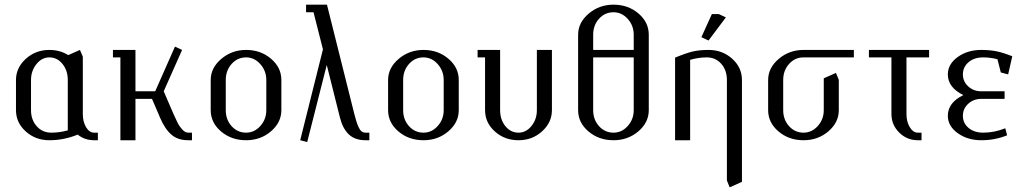

<svg xmlns="http://www.w3.org/2000/svg" viewBox="-20 -596 4380 816"><path d="M47.9 -127.9V-255.9Q47.9 -308.1 89.6 -345.9Q131.3 -383.8 189.9 -383.8Q234.4 -383.8 270 -361.8L319.8 -383.8L332 -355V-111.8Q332 -78.1 345.9 -55.2Q359.9 -32.2 379.9 -32.2H396V0H379.9Q340.3 0 310.1 -23.9Q251.5 0 189.9 0Q130.9 0 89.4 -37.4Q47.9 -74.7 47.9 -127.9ZM111.8 -127.9Q111.8 -86.9 136 -59.6Q160.2 -32.2 198.2 -32.2Q233.9 -32.2 268.1 -42V-255.9Q268.1 -296.4 245.6 -324.2Q223.1 -352.1 189.9 -352.1Q157.7 -352.1 134.8 -323.5Q111.8 -294.9 111.8 -255.9Z M460 -352.1V-383.8H555.7V-208H639.6L723.6 -397.9L753.9 -383.8L675.8 -208L716.8 -112.8Q728.5 -86.4 735.6 -72.5Q742.7 -58.6 754.9 -45.4Q767.1 -32.2 779.8 -32.2H795.9V0H779.8Q735.8 0 708.3 -23.9Q680.7 -47.9 660.6 -95.2L626 -175.8H555.7V0H491.7V-352.1Z M875.5 -127.9V-255.9Q875.5 -307.6 920.4 -345.7Q965.3 -383.8 1025.9 -383.8Q1087.9 -383.8 1131.8 -346.4Q1175.8 -309.1 1175.8 -255.9V-127.9Q1175.8 -75.7 1131.6 -37.8Q1087.4 0 1025.9 0Q963.4 0 919.4 -37.4Q875.5 -74.7 875.5 -127.9ZM939.5 -127.9Q939.5 -87.4 964.4 -59.8Q989.3 -32.2 1025.9 -32.2Q1061 -32.2 1086.4 -60.5Q1111.8 -88.9 1111.8 -127.9V-255.9Q1111.8 -294.9 1086.4 -323.5Q1061 -352.1 1025.9 -352.1Q989.3 -352.1 964.4 -324.2Q939.5 -296.4 939.5 -255.9Z M1255.9 0 1352.5 -386.2 1312.5 -543.9H1280.8V-576.2H1369.6L1485.8 -111.8Q1491.2 -91.3 1494.6 -80.3Q1498 -69.3 1503.7 -56.4Q1509.3 -43.5 1516.6 -37.8Q1523.9 -32.2 1533.7 -32.2H1549.8V0H1533.7Q1488.8 0 1462.6 -24.7Q1436.5 -49.3 1424.8 -96.2L1368.7 -319.8L1285.6 7.8Z M1629.4 -127.9V-255.9Q1629.4 -307.6 1674.3 -345.7Q1719.2 -383.8 1779.8 -383.8Q1841.8 -383.8 1885.7 -346.4Q1929.7 -309.1 1929.7 -255.9V-127.9Q1929.7 -75.7 1885.5 -37.8Q1841.3 0 1779.8 0Q1717.3 0 1673.3 -37.4Q1629.4 -74.7 1629.4 -127.9ZM1693.4 -127.9Q1693.4 -87.4 1718.3 -59.8Q1743.2 -32.2 1779.8 -32.2Q1814.9 -32.2 1840.3 -60.5Q1865.7 -88.9 1865.7 -127.9V-255.9Q1865.7 -294.9 1840.3 -323.5Q1814.9 -352.1 1779.8 -352.1Q1743.2 -352.1 1718.3 -324.2Q1693.4 -296.4 1693.4 -255.9Z M2009.8 -352.1V-383.8H2105.5V-127.9Q2105.5 -87.4 2127.9 -59.8Q2150.4 -32.2 2183.6 -32.2Q2215.8 -32.2 2238.8 -60.5Q2261.7 -88.9 2261.7 -127.9V-383.8H2325.7V-127.9Q2325.7 -75.7 2283.9 -37.8Q2242.2 0 2183.6 0Q2124.5 0 2083 -37.4Q2041.5 -74.7 2041.5 -127.9V-352.1Z M2437 -127.9V-448.2Q2437 -500 2481.9 -538.1Q2526.9 -576.2 2587.4 -576.2Q2649.4 -576.2 2693.4 -538.8Q2737.3 -501.5 2737.3 -448.2V-127.9Q2737.3 -75.7 2693.1 -37.8Q2648.9 0 2587.4 0Q2524.9 0 2481 -37.4Q2437 -74.7 2437 -127.9ZM2501 -127.9Q2501 -87.4 2525.9 -59.8Q2550.8 -32.2 2587.4 -32.2Q2622.6 -32.2 2647.9 -60.5Q2673.3 -88.9 2673.3 -127.9V-352.1H2501ZM2501 -383.8H2673.3V-448.2Q2673.3 -487.3 2647.9 -515.6Q2622.6 -543.9 2587.4 -543.9Q2550.8 -543.9 2525.9 -516.4Q2501 -488.8 2501 -448.2Z M2849.1 0V-351.1Q2893.6 -369.6 2922.6 -376.7Q2951.7 -383.8 2991.2 -383.8Q3050.3 -383.8 3091.8 -346.4Q3133.3 -309.1 3133.3 -255.9V176.8L3081.1 200.2L3069.3 170.9V-255.9Q3069.3 -297.4 3045.4 -324.7Q3021.5 -352.1 2983.4 -352.1Q2949.2 -352.1 2913.1 -341.8V0ZM2960.9 -438 3005.4 -536.1H3035.2L3064.9 -522L2991.2 -423.8Z M3244.6 -127.9V-255.9Q3244.6 -307.6 3289.6 -345.7Q3334.5 -383.8 3395 -383.8H3608.9V-352.1H3395Q3358.4 -352.1 3333.5 -324.2Q3308.6 -296.4 3308.6 -255.9V-127.9Q3308.6 -87.4 3333.5 -59.8Q3358.4 -32.2 3395 -32.2Q3430.2 -32.2 3455.6 -60.5Q3481 -88.9 3481 -127.9V-263.2L3532.7 -286.1L3544.9 -256.8V-127.9Q3544.9 -75.7 3500.7 -37.8Q3456.5 0 3395 0Q3332.5 0 3288.6 -37.4Q3244.6 -74.7 3244.6 -127.9Z M3672.9 -352.1V-383.8H3928.7V-352.1H3832.5V-111.8Q3832.5 -78.1 3846.7 -55.2Q3860.8 -32.2 3880.9 -32.2H3896.5V0H3880.9Q3834.5 0 3801.5 -32.7Q3768.6 -65.4 3768.6 -111.8V-352.1Z M4008.3 -104Q4008.3 -159.7 4074.2 -191.9Q4008.3 -224.1 4008.3 -279.8Q4008.3 -323.2 4050 -353.5Q4091.8 -383.8 4150.4 -383.8Q4188 -383.8 4216.6 -377.7Q4245.1 -371.6 4282.2 -356.9L4264.6 -279.8L4233.4 -288.1L4219.2 -344.2Q4188.5 -352.1 4158.7 -352.1Q4120.1 -352.1 4096.2 -331.5Q4072.3 -311 4072.3 -279.8Q4072.3 -249.5 4095 -228.8Q4117.7 -208 4150.4 -208H4249.5V-175.8H4150.4Q4117.7 -175.8 4095 -155Q4072.3 -134.3 4072.3 -104Q4072.3 -72.8 4096.2 -52.5Q4120.1 -32.2 4158.7 -32.2Q4205.6 -32.2 4252.4 -50.8L4260.3 -21Q4209 0 4150.4 0Q4091.8 0 4050 -30.3Q4008.3 -60.5 4008.3 -104Z"/></svg>

Font: Gawaa
Style: Regular
Weight: 400
Designer: T. Christopher White
Version: Version 1.0